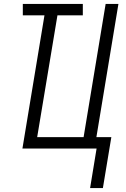

<svg xmlns="http://www.w3.org/2000/svg" viewBox="-20 -755 640 976"><path d="M438 201 471 0H94L206 -677H96V-735H401V-677H272L169 -58H405L517 -735H582L470 -58H546L503 201Z"/></svg>

Font: Iosevka SS04 Light Extended
Style: Italic
Weight: 300
Width: 7
Italic angle: -9°
Monospace: yes
Designer: Belleve Invis
Foundry: Belleve Invis
Version: Version 19.0.0; ttfautohint (v1.8.4)